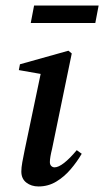

<svg xmlns="http://www.w3.org/2000/svg" viewBox="-20 -659 376 693"><path d="M57 -40Q57 -54 60.5 -73.5Q64 -93 69 -117L129 -403L145 -389L48 -406L52 -427L227 -476L239 -466L168 -122Q164 -106 162 -94Q160 -82 160 -74Q160 -65 165 -60Q170 -55 177 -55Q191 -55 211.5 -71Q232 -87 257 -117L275 -104Q258 -75 235 -48Q212 -21 183 -3.5Q154 14 119 14Q93 14 75 0Q57 -14 57 -40ZM91 -576 103 -639H336L324 -576Z"/></svg>

Font: Source Serif 4 48pt SemiBold
Style: Italic
Weight: 600
Italic angle: -12°
Designer: Frank Grießhammer
Foundry: Adobe Systems Incorporated
Version: Version 4.004;hotconv 1.0.116;makeotfexe 2.5.65601